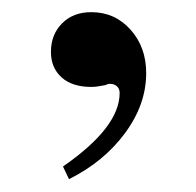

<svg xmlns="http://www.w3.org/2000/svg" viewBox="-20 -133 318 311"><path d="M82 136.7Q173.8 73.2 173.8 17.6Q173.8 10.7 169.4 6.8Q165 2.9 159.2 2.9Q157.2 2.9 156.2 2.9Q155.3 2.9 150.4 4.9Q145.5 5.9 139.6 6.8Q133.8 7.8 127.9 7.8Q96.7 7.8 79.6 -7.8Q62.5 -23.4 62.5 -48.8Q62.5 -77.1 80.6 -95.2Q98.6 -113.3 127.9 -113.3Q166 -113.3 191.4 -85Q216.8 -56.6 216.8 -14.6Q216.8 36.1 182.6 82.5Q148.4 128.9 91.8 157.2Z"/></svg>

Font: BabelStone Tibetan Slim
Style: Regular
Weight: 400
Designer: Christopher J. Fynn
Foundry: BabelStone
Version: Version 10.011 October 1, 2023